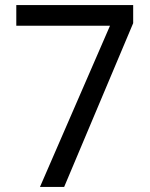

<svg xmlns="http://www.w3.org/2000/svg" viewBox="-20 -734 591 754"><path d="M412 -633H44V-714H503V-643L232 0H137Z"/></svg>

Font: korean15
Style: Book
Weight: 400
Designer: Jelle Bosma - Monotype Design Team
Foundry: Monotype Imaging Inc.
Version: Version 2.003